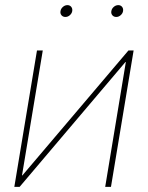

<svg xmlns="http://www.w3.org/2000/svg" viewBox="-20 -725 574 745"><path d="M410.6 0H388.2L468.3 -484.4H466.8L56.2 0H35.6L123.5 -529.3H146L65.4 -44.4H66.9L478.5 -529.3H498.5ZM431.2 -659.2Q421.4 -659.2 415.8 -666Q410.2 -672.9 412.1 -682.1Q413.6 -691.4 421.4 -698.2Q429.2 -705.1 439 -705.1Q448.2 -705.1 453.6 -698.5Q459 -691.9 457.5 -682.1Q456.1 -672.9 448.2 -666Q440.4 -659.2 431.2 -659.2ZM233.9 -659.2Q224.1 -659.2 218.5 -666Q212.9 -672.9 214.8 -682.1Q216.3 -691.4 224.1 -698.2Q231.9 -705.1 241.7 -705.1Q251 -705.1 256.3 -698.5Q261.7 -691.9 260.3 -682.1Q258.8 -672.9 251 -666Q243.2 -659.2 233.9 -659.2Z"/></svg>

Font: Inter 24pt Thin
Style: Italic
Weight: 250
Italic angle: -9.3988°
Version: Version 4.001;git-66647c0bb